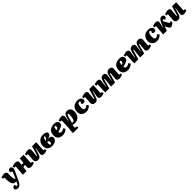

<svg xmlns="http://www.w3.org/2000/svg" viewBox="1078 -3796 7289 7289"><g transform="rotate(-45 4722.0 -152.0)"><path d="M359 55Q340 94 320.5 126.5Q301 159 277 182.5Q253 206 222.5 219Q192 232 153 232Q91 232 60 204.5Q29 177 29 138Q29 92 63.5 69.5Q98 47 146 45L157 87Q162 106 168 116.5Q174 127 181.5 132.5Q189 138 200 138Q212 138 220 133Q228 128 235 119Q242 110 247 97L295 0H263Q215 0 184 -12Q153 -24 127 -63Q111 -90 99 -127Q87 -164 81 -213.5Q75 -263 75 -327Q75 -338 75.5 -349Q76 -360 76.5 -370.5Q77 -381 77 -391Q77 -409 71 -415.5Q65 -422 53 -422Q48 -422 38 -421Q28 -420 15 -416L-8 -495Q10 -504 38.5 -512Q67 -520 99.5 -526Q132 -532 161 -532Q225 -532 254 -504.5Q283 -477 283 -440Q283 -427 282.5 -412Q282 -397 281 -377.5Q280 -358 280 -331Q280 -290 282.5 -254Q285 -218 292 -183.5Q299 -149 313 -111Q316 -102 320 -98Q324 -94 328 -92Q332 -90 337 -90H340L438 -323Q447 -343 447.5 -357.5Q448 -372 439 -381.5Q430 -391 406 -397L371 -406Q365 -465 392 -498.5Q419 -532 471 -532Q493 -532 515 -522Q537 -512 551.5 -491.5Q566 -471 566 -437Q566 -415 561 -392.5Q556 -370 546 -344.5Q536 -319 523 -290.5Q510 -262 493 -226Z M971 -209 862 -192 841 0H644L675 -392Q677 -408 672 -416Q667 -424 656 -424Q648 -424 637.5 -421Q627 -418 612 -413L589 -493Q600 -499 628 -508.5Q656 -518 691.5 -525Q727 -532 760 -532Q797 -532 827 -520Q857 -508 873.5 -484.5Q890 -461 887 -423Q885 -393 881 -363.5Q877 -334 875 -304H980L1000 -518H1200L1175 -126Q1174 -111 1179 -103Q1184 -95 1195 -95Q1203 -95 1214 -98.5Q1225 -102 1239 -108L1263 -29Q1252 -22 1223.5 -12Q1195 -2 1159.5 6Q1124 14 1088 14Q1027 14 991.5 -17.5Q956 -49 961 -103Z M1249 -487Q1268 -497 1300.5 -507Q1333 -517 1368 -524.5Q1403 -532 1431 -532Q1491 -532 1519.5 -502.5Q1548 -473 1542 -417L1516 -158Q1515 -142 1517 -135.5Q1519 -129 1529 -129Q1535 -129 1539.5 -135.5Q1544 -142 1549 -157Q1554 -172 1561 -197L1655 -518H1877L1853 -126Q1852 -111 1857 -103Q1862 -95 1871 -95Q1883 -95 1895.5 -98.5Q1908 -102 1917 -107L1937 -34Q1923 -25 1904.5 -16.5Q1886 -8 1864.5 -1Q1843 6 1821 10Q1799 14 1779 14Q1719 14 1687 -18.5Q1655 -51 1665 -115L1705 -376L1694 -379L1619 -131Q1602 -75 1577.5 -43.5Q1553 -12 1521.5 1Q1490 14 1450 14Q1385 14 1346.5 -25.5Q1308 -65 1313 -129L1332 -388Q1334 -409 1326.5 -416Q1319 -423 1307 -423Q1299 -423 1290 -421.5Q1281 -420 1269 -415Z M2207 16Q2123 16 2066 -13Q2009 -42 1980 -97Q1951 -152 1951 -229Q1951 -289 1969.5 -344.5Q1988 -400 2025 -443Q2062 -486 2119.5 -511Q2177 -536 2254 -536Q2316 -536 2360.5 -523.5Q2405 -511 2429 -487.5Q2453 -464 2453 -430Q2453 -384 2423.5 -355.5Q2394 -327 2350 -313Q2306 -299 2260 -296V-290Q2322 -296 2369 -284Q2416 -272 2443 -244Q2470 -216 2470 -175Q2470 -125 2439.5 -81.5Q2409 -38 2350.5 -11Q2292 16 2207 16ZM2210 -65Q2226 -65 2236.5 -77.5Q2247 -90 2252.5 -110Q2258 -130 2258 -154Q2258 -172 2253 -188Q2248 -204 2236.5 -213.5Q2225 -223 2205 -223Q2198 -223 2188.5 -221Q2179 -219 2170 -216Q2168 -193 2167.5 -172.5Q2167 -152 2167 -133Q2168 -111 2172.5 -96Q2177 -81 2186 -73Q2195 -65 2210 -65ZM2173 -293 2186 -300Q2207 -313 2224.5 -330.5Q2242 -348 2253 -371Q2264 -394 2264 -422Q2264 -439 2257 -448Q2250 -457 2238 -457Q2224 -457 2212 -444Q2200 -431 2190.5 -396Q2181 -361 2173 -293Z M2840 -532Q2928 -532 2980 -496.5Q3032 -461 3032 -395Q3032 -367 3023.5 -342.5Q3015 -318 2992.5 -297.5Q2970 -277 2929.5 -258.5Q2889 -240 2825 -221L2744 -199Q2749 -164 2763 -145Q2777 -126 2797 -118.5Q2817 -111 2837 -111Q2860 -111 2883.5 -119Q2907 -127 2930.5 -140Q2954 -153 2974 -168L3023 -90Q2997 -61 2966 -40.5Q2935 -20 2901.5 -8Q2868 4 2836.5 9Q2805 14 2779 14Q2704 14 2646 -12.5Q2588 -39 2555 -92Q2522 -145 2522 -225Q2522 -325 2561 -393.5Q2600 -462 2671 -497Q2742 -532 2840 -532ZM2842 -397Q2842 -417 2837.5 -428Q2833 -439 2826.5 -443.5Q2820 -448 2811 -448Q2794 -448 2780 -433.5Q2766 -419 2756 -385.5Q2746 -352 2741 -293L2773 -302Q2795 -309 2810.5 -318.5Q2826 -328 2834 -346.5Q2842 -365 2842 -397Z M3144 -371Q3146 -401 3141.5 -412Q3137 -423 3121 -423Q3112 -423 3099 -420Q3086 -417 3078 -414L3059 -491Q3078 -501 3108.5 -510.5Q3139 -520 3173.5 -526Q3208 -532 3240 -532Q3295 -532 3319 -496.5Q3343 -461 3335 -409L3308 -226L3320 -223L3352 -333Q3363 -370 3374.5 -405.5Q3386 -441 3405 -469.5Q3424 -498 3457 -515Q3490 -532 3543 -532Q3598 -532 3640 -507Q3682 -482 3706 -434Q3730 -386 3730 -316Q3730 -256 3713.5 -197.5Q3697 -139 3661.5 -91Q3626 -43 3568.5 -14.5Q3511 14 3428 14Q3395 14 3364.5 7.5Q3334 1 3314 -8L3300 135L3404 156L3394 228L3126 225L3104 199L3132 -63ZM3481 -428Q3474 -428 3468 -424.5Q3462 -421 3454.5 -408Q3447 -395 3438 -368Q3429 -341 3416 -293L3356 -78Q3368 -71 3380 -68.5Q3392 -66 3401 -66Q3431 -66 3452 -89.5Q3473 -113 3486 -153Q3499 -193 3505 -244Q3511 -295 3511 -348Q3511 -374 3508.5 -389.5Q3506 -405 3502 -413.5Q3498 -422 3492.5 -425Q3487 -428 3481 -428Z M4096 -532Q4152 -532 4197.5 -515Q4243 -498 4270 -464.5Q4297 -431 4297 -382Q4297 -342 4271.5 -316.5Q4246 -291 4205 -291Q4179 -291 4151 -305Q4123 -319 4112 -346L4137 -380Q4151 -400 4150 -415Q4149 -430 4138 -439Q4127 -448 4110 -448Q4081 -448 4061 -428Q4041 -408 4029.5 -375Q4018 -342 4013.5 -304Q4009 -266 4009 -229Q4009 -191 4017 -162.5Q4025 -134 4043.5 -119Q4062 -104 4096 -104Q4123 -104 4145.5 -115Q4168 -126 4187.5 -141Q4207 -156 4223 -172L4281 -98Q4272 -86 4252.5 -67Q4233 -48 4203.5 -30Q4174 -12 4132.5 1Q4091 14 4038 14Q3970 14 3912 -13Q3854 -40 3819 -93.5Q3784 -147 3784 -227Q3784 -289 3802 -344Q3820 -399 3857.5 -441.5Q3895 -484 3954 -508Q4013 -532 4096 -532Z M4317 -487Q4336 -497 4368.5 -507Q4401 -517 4436 -524.5Q4471 -532 4499 -532Q4559 -532 4587.5 -502.5Q4616 -473 4610 -417L4584 -158Q4583 -142 4585 -135.5Q4587 -129 4597 -129Q4603 -129 4607.5 -135.5Q4612 -142 4617 -157Q4622 -172 4629 -197L4723 -518H4945L4921 -126Q4920 -111 4925 -103Q4930 -95 4939 -95Q4951 -95 4963.5 -98.5Q4976 -102 4985 -107L5005 -34Q4991 -25 4972.5 -16.5Q4954 -8 4932.5 -1Q4911 6 4889 10Q4867 14 4847 14Q4787 14 4755 -18.5Q4723 -51 4733 -115L4773 -376L4762 -379L4687 -131Q4670 -75 4645.5 -43.5Q4621 -12 4589.5 1Q4558 14 4518 14Q4453 14 4414.5 -25.5Q4376 -65 4381 -129L4400 -388Q4402 -409 4394.5 -416Q4387 -423 4375 -423Q4367 -423 4358 -421.5Q4349 -420 4337 -415Z M5415 -337Q5417 -361 5418 -375Q5419 -389 5405 -389Q5397 -389 5392 -380.5Q5387 -372 5381.5 -351.5Q5376 -331 5365 -295L5281 0H5064L5078 -391Q5079 -412 5074 -418Q5069 -424 5056 -424Q5045 -424 5033 -419Q5021 -414 5015 -411L4991 -493Q5018 -505 5046 -513.5Q5074 -522 5104 -526.5Q5134 -531 5163 -531Q5217 -531 5246.5 -502.5Q5276 -474 5268 -412L5235 -142L5247 -139L5304 -361Q5318 -414 5336 -452Q5354 -490 5385.5 -510.5Q5417 -531 5469 -531Q5514 -531 5542.5 -516.5Q5571 -502 5581 -471.5Q5591 -441 5585 -393L5550 -142L5559 -140L5616 -353Q5632 -413 5653 -452.5Q5674 -492 5708 -511.5Q5742 -531 5799 -531Q5848 -531 5878 -513Q5908 -495 5921 -464Q5934 -433 5931 -395L5913 -149Q5912 -125 5916 -110.5Q5920 -96 5937 -96Q5948 -96 5957 -98.5Q5966 -101 5977 -106L5997 -34Q5976 -19 5945 -8.5Q5914 2 5883 8Q5852 14 5830 14Q5787 14 5756.5 1Q5726 -12 5712 -39Q5698 -66 5702 -105L5727 -350Q5729 -374 5726 -381.5Q5723 -389 5715 -389Q5707 -389 5701.5 -381.5Q5696 -374 5689 -349.5Q5682 -325 5669 -275L5596 0H5380Z M6339 -532Q6427 -532 6479 -496.5Q6531 -461 6531 -395Q6531 -367 6522.5 -342.5Q6514 -318 6491.5 -297.5Q6469 -277 6428.5 -258.5Q6388 -240 6324 -221L6243 -199Q6248 -164 6262 -145Q6276 -126 6296 -118.5Q6316 -111 6336 -111Q6359 -111 6382.5 -119Q6406 -127 6429.5 -140Q6453 -153 6473 -168L6522 -90Q6496 -61 6465 -40.5Q6434 -20 6400.5 -8Q6367 4 6335.5 9Q6304 14 6278 14Q6203 14 6145 -12.5Q6087 -39 6054 -92Q6021 -145 6021 -225Q6021 -325 6060 -393.5Q6099 -462 6170 -497Q6241 -532 6339 -532ZM6341 -397Q6341 -417 6336.5 -428Q6332 -439 6325.5 -443.5Q6319 -448 6310 -448Q6293 -448 6279 -433.5Q6265 -419 6255 -385.5Q6245 -352 6240 -293L6272 -302Q6294 -309 6309.5 -318.5Q6325 -328 6333 -346.5Q6341 -365 6341 -397Z M6977 -337Q6979 -361 6980 -375Q6981 -389 6967 -389Q6959 -389 6954 -380.5Q6949 -372 6943.5 -351.5Q6938 -331 6927 -295L6843 0H6626L6640 -391Q6641 -412 6636 -418Q6631 -424 6618 -424Q6607 -424 6595 -419Q6583 -414 6577 -411L6553 -493Q6580 -505 6608 -513.5Q6636 -522 6666 -526.5Q6696 -531 6725 -531Q6779 -531 6808.5 -502.5Q6838 -474 6830 -412L6797 -142L6809 -139L6866 -361Q6880 -414 6898 -452Q6916 -490 6947.5 -510.5Q6979 -531 7031 -531Q7076 -531 7104.5 -516.5Q7133 -502 7143 -471.5Q7153 -441 7147 -393L7112 -142L7121 -140L7178 -353Q7194 -413 7215 -452.5Q7236 -492 7270 -511.5Q7304 -531 7361 -531Q7410 -531 7440 -513Q7470 -495 7483 -464Q7496 -433 7493 -395L7475 -149Q7474 -125 7478 -110.5Q7482 -96 7499 -96Q7510 -96 7519 -98.5Q7528 -101 7539 -106L7559 -34Q7538 -19 7507 -8.5Q7476 2 7445 8Q7414 14 7392 14Q7349 14 7318.5 1Q7288 -12 7274 -39Q7260 -66 7264 -105L7289 -350Q7291 -374 7288 -381.5Q7285 -389 7277 -389Q7269 -389 7263.5 -381.5Q7258 -374 7251 -349.5Q7244 -325 7231 -275L7158 0H6942Z M7895 -532Q7951 -532 7996.5 -515Q8042 -498 8069 -464.5Q8096 -431 8096 -382Q8096 -342 8070.5 -316.5Q8045 -291 8004 -291Q7978 -291 7950 -305Q7922 -319 7911 -346L7936 -380Q7950 -400 7949 -415Q7948 -430 7937 -439Q7926 -448 7909 -448Q7880 -448 7860 -428Q7840 -408 7828.5 -375Q7817 -342 7812.5 -304Q7808 -266 7808 -229Q7808 -191 7816 -162.5Q7824 -134 7842.5 -119Q7861 -104 7895 -104Q7922 -104 7944.5 -115Q7967 -126 7986.5 -141Q8006 -156 8022 -172L8080 -98Q8071 -86 8051.5 -67Q8032 -48 8002.5 -30Q7973 -12 7931.5 1Q7890 14 7837 14Q7769 14 7711 -13Q7653 -40 7618 -93.5Q7583 -147 7583 -227Q7583 -289 7601 -344Q7619 -399 7656.5 -441.5Q7694 -484 7753 -508Q7812 -532 7895 -532Z M8353 -190 8362 -189Q8370 -211 8380 -234Q8390 -257 8399.5 -279.5Q8409 -302 8418 -321.5Q8427 -341 8434 -356Q8457 -407 8482.5 -446.5Q8508 -486 8540.5 -509Q8573 -532 8616 -532Q8667 -532 8691 -504Q8715 -476 8715 -443Q8715 -413 8694.5 -386.5Q8674 -360 8631 -342L8614 -370Q8603 -389 8594 -398Q8585 -407 8574 -407Q8569 -407 8563 -404.5Q8557 -402 8552 -394Q8547 -387 8541 -378Q8535 -369 8528 -355Q8538 -338 8548.5 -320Q8559 -302 8570.5 -282.5Q8582 -263 8594 -240Q8611 -210 8622 -190Q8633 -170 8642 -158Q8651 -146 8658 -141.5Q8665 -137 8675 -137Q8686 -137 8696.5 -144Q8707 -151 8718 -162L8762 -100Q8726 -57 8694.5 -32Q8663 -7 8637.5 3.5Q8612 14 8592 14Q8570 14 8554 6.5Q8538 -1 8521.5 -23.5Q8505 -46 8481 -90Q8473 -105 8466.5 -118.5Q8460 -132 8453.5 -145.5Q8447 -159 8439 -175Q8428 -149 8416.5 -120Q8405 -91 8394.5 -60.5Q8384 -30 8374 0H8176L8210 -391Q8212 -406 8206.5 -415Q8201 -424 8190 -424Q8179 -424 8168 -421Q8157 -418 8146 -413L8124 -493Q8161 -510 8195.5 -518.5Q8230 -527 8258.5 -529.5Q8287 -532 8306 -532Q8339 -532 8363 -517Q8387 -502 8398.5 -476Q8410 -450 8402 -414Z M8764 -487Q8783 -497 8815.5 -507Q8848 -517 8883 -524.5Q8918 -532 8946 -532Q9006 -532 9034.5 -502.5Q9063 -473 9057 -417L9031 -158Q9030 -142 9032 -135.5Q9034 -129 9044 -129Q9050 -129 9054.5 -135.5Q9059 -142 9064 -157Q9069 -172 9076 -197L9170 -518H9392L9368 -126Q9367 -111 9372 -103Q9377 -95 9386 -95Q9398 -95 9410.5 -98.5Q9423 -102 9432 -107L9452 -34Q9438 -25 9419.5 -16.5Q9401 -8 9379.5 -1Q9358 6 9336 10Q9314 14 9294 14Q9234 14 9202 -18.5Q9170 -51 9180 -115L9220 -376L9209 -379L9134 -131Q9117 -75 9092.5 -43.5Q9068 -12 9036.5 1Q9005 14 8965 14Q8900 14 8861.5 -25.5Q8823 -65 8828 -129L8847 -388Q8849 -409 8841.5 -416Q8834 -423 8822 -423Q8814 -423 8805 -421.5Q8796 -420 8784 -415Z"/></g></svg>

Font: Literata 18pt Black
Style: Italic
Weight: 900
Italic angle: -2°
Designer: Latin by Veronika Burian and Jose Scaglione. Greek by Irene Vlachou. Cyrillic by Vera Evstafieva
Foundry: TypeTogether
Version: Version 3.103;gftools[0.9.29]